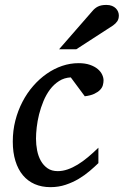

<svg xmlns="http://www.w3.org/2000/svg" viewBox="-20 -752 505 784"><path d="M402.8 -423.8Q402.8 -414.1 399.9 -403.8Q397 -393.6 388.4 -384.8Q379.9 -376 365 -368.9Q350.1 -361.8 326.2 -358.9L269 -436Q242.2 -434.6 221.2 -421.1Q200.2 -407.7 184.3 -386.7Q168.5 -365.7 157.5 -339.1Q146.5 -312.5 139.6 -285.2Q132.8 -257.8 129.9 -231.9Q127 -206.1 127 -186Q127 -161.6 131.6 -137.9Q136.2 -114.3 146.7 -95.5Q157.2 -76.7 174.1 -64.9Q190.9 -53.2 215.8 -53.2Q235.8 -53.2 256.3 -60.3Q276.9 -67.4 297.6 -80.1Q318.4 -92.8 339.4 -110.4Q360.4 -127.9 381.8 -148.9V-85.9Q366.2 -70.8 346.2 -53.7Q326.2 -36.6 301.8 -22Q277.3 -7.3 248.3 2.4Q219.2 12.2 186 12.2Q150.4 12.2 121.8 -0.2Q93.3 -12.7 73.5 -36.4Q53.7 -60.1 43 -94.7Q32.2 -129.4 32.2 -173.8Q32.2 -218.8 42.7 -259.8Q53.2 -300.8 71.8 -336.4Q90.3 -372.1 115.7 -401.1Q141.1 -430.2 170.9 -450.9Q200.7 -471.7 233.6 -482.9Q266.6 -494.1 300.8 -494.1Q327.6 -494.1 347.2 -487.3Q366.7 -480.5 378.9 -470.2Q391.1 -460 397 -447.5Q402.8 -435.1 402.8 -423.8ZM465.3 -689Q465.3 -674.8 459 -665.3Q452.6 -655.8 441.4 -647.9L291.5 -550.8H221.2L357.4 -707Q362.3 -712.9 367.7 -717.3Q373 -721.7 379.6 -725.1Q386.2 -728.5 394.8 -730.2Q403.3 -731.9 414.6 -731.9Q427.7 -731.9 437.3 -728Q446.8 -724.1 452.9 -718Q459 -711.9 462.2 -704.1Q465.3 -696.3 465.3 -689Z"/></svg>

Font: Charis SIL Afr
Style: Italic
Weight: 400
Italic angle: -11°
Foundry: SIL International
Version: Version 5.000